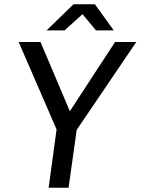

<svg xmlns="http://www.w3.org/2000/svg" viewBox="-20 -876 656 896"><path d="M207 0H300L338 -270L616 -680H517L306 -357L169 -680H67L244 -272ZM197 -734H281L365 -810L428 -734H511L423 -856H323Z"/></svg>

Font: Ronzino Oblique
Style: Italic
Weight: 400
Italic angle: -8°
Designer: Nunzio Mazzaferro
Foundry: Collletttivo
Version: Version 1.000;Glyphs 3.3 (3337)